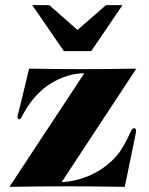

<svg xmlns="http://www.w3.org/2000/svg" viewBox="-20 -722 577 744"><path d="M227.5 -523.9 105 -702.1H170.9L280.3 -606L390.6 -702.1H454.6L333.5 -523.9ZM218.8 -16.1Q271.5 -19 321 -39.3Q370.6 -59.6 410.6 -96.2Q434.1 -117.7 448.5 -140.4Q462.9 -163.1 472.2 -181.9Q481.4 -200.7 487.1 -212.9Q492.7 -225.1 498.5 -225.1Q502.9 -225.1 505.1 -223.1Q507.3 -221.2 507.3 -215.8Q507.3 -213.4 506.6 -209Q505.9 -204.6 504.4 -197Q502.9 -189.5 500.5 -177.7Q498 -166 494.6 -148.9L463.4 2Q407.7 1 352.3 0.5Q296.9 0 241.2 0Q184.6 0 128.7 0.5Q72.8 1 16.6 2L306.6 -438Q272.9 -438 241.9 -428.2Q210.9 -418.5 184.1 -402.8Q157.2 -387.2 135.7 -366.9Q114.3 -346.7 98.6 -325.2Q85.9 -307.6 78.6 -295.2Q71.3 -282.7 67.1 -274.9Q63 -267.1 60.8 -263.4Q58.6 -259.8 56.2 -259.8Q47.9 -259.8 47.9 -270Q47.9 -272 48.6 -275.4Q49.3 -278.8 51 -285.2Q52.7 -291.5 55.2 -301Q57.6 -310.5 61 -324.2L92.8 -456.1Q144.5 -455.1 196.5 -454.6Q248.5 -454.1 300.3 -454.1Q352.5 -454.1 404.5 -454.6Q456.5 -455.1 508.3 -456.1Z"/></svg>

Font: XB Zar
Style: Bold
Weight: 700
Designer: Behnam
Foundry: Irmug
Version: Version 8.005 2009